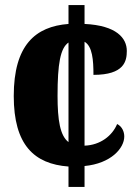

<svg xmlns="http://www.w3.org/2000/svg" viewBox="-20 -734 537 754"><path d="M249 -80V0H312V-82C416 -92 468 -152 468 -198C468 -216 460 -237 440 -247C421 -201 374 -164 312 -162V-570C343 -552 347 -498 347 -440C468 -440 478 -494 478 -534C478 -584 438 -634 312 -640V-714H249V-640C119 -630 34 -557 34 -357C34 -165 114 -90 249 -80ZM249 -567V-176C216 -201 206 -262 206 -358C206 -484 217 -545 249 -567Z"/></svg>

Font: Noto Serif Sinhala Condensed Black
Style: Regular
Weight: 900
Width: 3
Designer: Jelle Bosma - Monotype Design Team
Foundry: Monotype Imaging Inc.
Version: Version 2.007